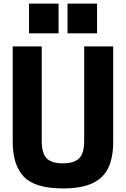

<svg xmlns="http://www.w3.org/2000/svg" viewBox="-20 -1039 703 1072"><path d="M518 -853ZM307 -853H142V-1019H307ZM522 -853H357V-1019H522ZM331 13Q176 13 113.5 -52Q51 -117 51 -247V-780H213V-252Q213 -183 240.5 -155Q268 -127 331 -127Q394 -127 422 -155Q450 -183 450 -252V-780H612V-247Q612 -160 585 -102.5Q558 -45 496.5 -16Q435 13 331 13Z"/></svg>

Font: Tanohe Sans
Style: Bold
Weight: 700
Designer: Village Type and Design LLC & Cristiano Sobral
Foundry: Cooper Hewitt Smithsonian Design Museum
Version: Version 1.00;September 29, 2021;FontCreator 13.0.0.2655 64-b